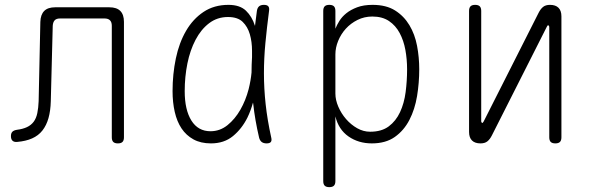

<svg xmlns="http://www.w3.org/2000/svg" viewBox="-20 -580 2440 790"><path d="M146 -490Q147 -520 162 -535Q177 -550 207 -550H430Q460 -550 475 -535Q490 -520 490 -490V-15Q490 -2 484 4Q478 10 465 10Q452 10 446 4Q440 -2 440 -15V-474Q440 -489 432.5 -496.5Q425 -504 410 -504H227Q212 -504 205 -496.5Q198 -489 197 -474L189 -164Q188 -124 179.5 -94Q171 -64 154.5 -43Q138 -22 112 -10.5Q86 1 50 4Q38 5 31.5 -1Q25 -7 25 -20Q25 -32 31 -38Q37 -44 50 -46Q74 -49 91 -57Q108 -65 118.5 -79Q129 -93 133.5 -114.5Q138 -136 139 -164Z M848 10Q806 10 776 -6.5Q746 -23 727 -51.5Q708 -80 699 -119.5Q690 -159 690 -205Q690 -275 703.5 -339.5Q717 -404 745.5 -453Q774 -502 817.5 -531Q861 -560 920 -560Q967 -560 992 -536Q1017 -512 1029 -474V-472Q1033 -503 1037 -535Q1039 -548 1046 -554Q1053 -560 1066 -560Q1079 -560 1084 -554Q1089 -548 1087 -535Q1078 -466 1072 -403Q1066 -340 1066 -278Q1066 -216 1073 -151.5Q1080 -87 1096 -14Q1099 -2 1094.5 4Q1090 10 1077 10Q1064 10 1056.5 4Q1049 -2 1046 -14Q1029 -87 1022 -152Q1022 -155 1021 -158Q1012 -125 998 -96Q975 -50 938.5 -20Q902 10 848 10ZM846 -40Q885 -40 916 -65Q947 -90 969 -128.5Q991 -167 1003 -213Q1012 -249 1015 -282Q1015 -313 1017 -345V-371Q1017 -408 1008 -439Q999 -470 978.5 -490Q958 -510 918 -510Q874 -510 840.5 -484.5Q807 -459 784.5 -416Q762 -373 751 -318.5Q740 -264 740 -205Q740 -128 767.5 -84Q795 -40 846 -40Z M1335 -560Q1348 -560 1354 -554Q1360 -548 1360 -535V-462Q1366 -477 1376.5 -494Q1387 -511 1405 -525.5Q1423 -540 1449.5 -550Q1476 -560 1513 -560Q1569 -560 1605.5 -537Q1642 -514 1664.5 -476.5Q1687 -439 1696 -391.5Q1705 -344 1705 -295Q1705 -239 1696 -184.5Q1687 -130 1664.5 -86.5Q1642 -43 1604.5 -16.5Q1567 10 1510 10Q1455 10 1414 -18.5Q1373 -47 1360 -101V165Q1360 178 1354 184Q1348 190 1335 190Q1322 190 1316 184Q1310 178 1310 165V-535Q1310 -548 1316 -554Q1322 -560 1335 -560ZM1512 -512Q1479 -512 1451 -498Q1423 -484 1403 -462Q1383 -440 1371.5 -412Q1360 -384 1360 -356V-195Q1360 -169 1372 -141Q1384 -113 1404 -90Q1424 -67 1449.5 -52.5Q1475 -38 1503 -38Q1550 -38 1579.5 -60Q1609 -82 1626 -118.5Q1643 -155 1649 -201Q1655 -247 1655 -295Q1655 -336 1648 -374.5Q1641 -413 1624.5 -444Q1608 -475 1580.5 -493.5Q1553 -512 1512 -512Z M1910 -37V-535Q1910 -548 1916 -554Q1922 -560 1935 -560Q1948 -560 1954 -554Q1960 -548 1960 -535V-80Q1962 -74 1964 -74Q1966 -74 1967 -76L1970 -80L2196 -527Q2204 -543 2214.5 -551.5Q2225 -560 2243 -560Q2266 -560 2278 -548Q2290 -536 2290 -513V-15Q2290 -2 2284 4Q2278 10 2265 10Q2252 10 2246 4Q2240 -2 2240 -15V-470Q2238 -476 2236 -476Q2234 -476 2233 -475L2230 -470L2004 -23Q1996 -7 1985.5 1.5Q1975 10 1957 10Q1934 10 1922 -2Q1910 -14 1910 -37Z"/></svg>

Font: Maple Mono NL Thin
Style: Regular
Weight: 250
Monospace: yes
Designer: subframe7536
Version: Version 7.000